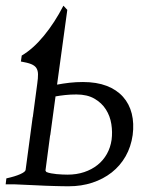

<svg xmlns="http://www.w3.org/2000/svg" viewBox="-20 -650 532 677"><path d="M447.8 -173.8Q441.9 -132.3 422.9 -98.9Q403.8 -65.4 374 -42Q344.2 -18.6 305.7 -5.9Q267.1 6.8 222.7 6.8Q212.9 6.8 199.7 6.6Q186.5 6.3 171.4 5.9Q156.2 5.4 139.9 4.9Q123.5 4.4 108.4 3.4Q72.3 2 32.2 0H0L2.4 -21Q33.2 -27.8 51.3 -35.9Q69.3 -43.9 70.3 -50.8L95.2 -236.8L95.7 -237.3L111.3 -354.5Q114.3 -375 114 -388.2Q113.8 -401.4 108.2 -410.2Q102.5 -418.9 89.6 -424.1Q76.7 -429.2 53.7 -433.1L56.6 -454.1Q97.2 -478 135 -524.2Q172.9 -570.3 203.6 -629.9L217.3 -615.2L181.2 -351.6Q201.7 -355.5 224.9 -358.2Q248 -360.8 272.5 -360.8Q320.8 -360.8 356.2 -347.2Q391.6 -333.5 413.8 -308.6Q436 -283.7 444.6 -249.3Q453.1 -214.8 447.8 -173.8ZM156.7 -172.9 140.6 -50.8Q139.6 -47.9 143.6 -43.5Q150.9 -40.5 160.2 -38.8Q169.4 -37.1 179.4 -36.1Q189.5 -35.2 199.5 -34.7Q209.5 -34.2 218.3 -34.2Q250 -34.2 276.9 -43.2Q303.7 -52.2 324 -68.4Q344.2 -84.5 356.9 -107.2Q369.6 -129.9 373.5 -157.2Q377 -184.1 372.6 -212.4Q368.2 -240.7 353.5 -263.9Q338.9 -287.1 313.2 -302Q287.6 -316.9 249.5 -316.9Q228 -316.9 210 -314.9Q191.9 -313 175.8 -310.1L157.2 -172.9Z"/></svg>

Font: Gentium Plus APac
Style: Italic
Weight: 400
Italic angle: -8°
Designer: J. Victor Gaultney, Annie Olsen, Iska Routamaa, Becca Hirsbrunner
Foundry: SIL International
Version: Version 5.000